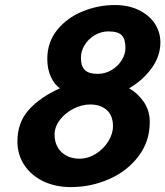

<svg xmlns="http://www.w3.org/2000/svg" viewBox="-20 -743 667 775"><path d="M50.3 -171.9Q50.3 -247.6 95.5 -298.8Q140.6 -350.1 222.2 -386.7Q200.7 -400.4 185.8 -431.9Q170.9 -463.4 170.9 -505.4Q170.9 -572.3 210.4 -621.6Q250 -670.9 313 -696.8Q376 -722.7 443.8 -722.7Q498 -722.7 539.8 -702.6Q581.5 -682.6 604.5 -648.2Q627.4 -613.8 627.4 -571.8Q627.4 -516.1 591.3 -466.8Q555.2 -417.5 501 -386.7Q535.2 -367.7 559.8 -332.5Q584.5 -297.4 584.5 -250.5Q584.5 -172.4 539.3 -112.5Q494.1 -52.7 420.9 -20.3Q347.7 12.2 265.6 12.2Q204.1 12.2 155 -11.2Q106 -34.7 78.1 -76.7Q50.3 -118.7 50.3 -171.9ZM486.3 -549.8Q486.3 -584 471.9 -600.1Q457.5 -616.2 417.5 -616.2Q388.2 -616.2 362.5 -601.1Q336.9 -585.9 321.8 -561.3Q306.6 -536.6 306.6 -509.8Q306.6 -476.1 322.5 -460.4Q338.4 -444.8 374.5 -444.8Q404.3 -444.8 429.9 -460Q455.6 -475.1 470.9 -499.3Q486.3 -523.4 486.3 -549.8ZM436 -233.4Q436 -276.9 410.6 -299.1Q385.3 -321.3 343.8 -321.3Q310.5 -321.3 277.1 -304.4Q243.7 -287.6 221.9 -259.3Q200.2 -231 200.2 -198.7Q200.2 -171.4 212.4 -149.4Q224.6 -127.4 247.3 -115Q270 -102.5 300.8 -102.5Q335.4 -102.5 366.7 -122.1Q397.9 -141.6 417 -172.1Q436 -202.6 436 -233.4Z"/></svg>

Font: Lesson One Extra
Style: Italic
Weight: 800
Italic angle: -14°
Designer: But Ko, Victor Gaultney, Annie Olsen, Julie Remington, Don Collingsworth, Eric Hays, Becca Hirsbrunner
Version: Version 1.100